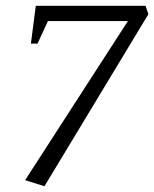

<svg xmlns="http://www.w3.org/2000/svg" viewBox="-20 -630 534 665"><path d="M134 15 67 -6 423 -557H146L110 -479H87L104 -610H484L494 -581Z"/></svg>

Font: Manuale Light
Style: Italic
Weight: 300
Italic angle: -11°
Version: Version 1.002